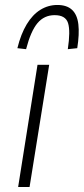

<svg xmlns="http://www.w3.org/2000/svg" viewBox="-20 -753 337 773"><path d="M53 0 131 -492H178L99 0ZM85 -555 50 -559Q64 -616 87.5 -655Q111 -694 142.5 -713.5Q174 -733 211 -733Q249 -733 270 -713.5Q291 -694 295.5 -655Q300 -616 291 -559L253 -555Q264 -628 254 -660Q244 -692 200 -692Q158 -692 131 -660Q104 -628 85 -555Z"/></svg>

Font: Nunito Sans 7pt Condensed ExtraLight
Style: Italic
Weight: 250
Width: 3
Italic angle: -9°
Designer: Vernon Adams
Foundry: Vernon Adams
Version: Version 3.101;gftools[0.9.27]